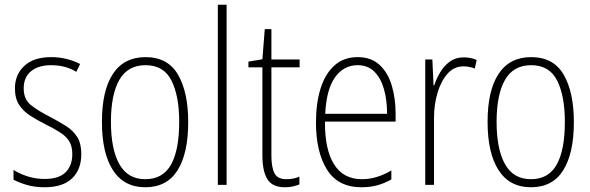

<svg xmlns="http://www.w3.org/2000/svg" viewBox="-20 -780 2490 810"><path d="M323 -130Q323 -65 284 -27.5Q245 10 168 10Q126 10 92.5 0Q59 -10 37 -22V-63Q64 -46 98 -35.5Q132 -25 168 -25Q228 -25 256.5 -53Q285 -81 285 -130Q285 -163 272 -184Q259 -205 234 -221Q209 -237 175 -254Q137 -273 107.5 -292Q78 -311 60.5 -338Q43 -365 43 -407Q43 -465 82.5 -502Q122 -539 196 -539Q231 -539 262 -531Q293 -523 318 -510L302 -477Q257 -505 195 -505Q143 -505 111.5 -480Q80 -455 80 -407Q80 -362 109 -338Q138 -314 191 -287Q227 -268 257.5 -249Q288 -230 305.5 -202.5Q323 -175 323 -130Z M774 -265Q774 -133 729 -61.5Q684 10 593 10Q503 10 456.5 -62Q410 -134 410 -266Q410 -398 456.5 -468.5Q503 -539 594 -539Q688 -539 731 -465Q774 -391 774 -265ZM448 -266Q448 -151 483.5 -87.5Q519 -24 593 -24Q667 -24 701.5 -85.5Q736 -147 736 -266Q736 -375 703.5 -440Q671 -505 594 -505Q519 -505 483.5 -443Q448 -381 448 -266Z M936 0H899V-760H936Z M1188 -24Q1204 -24 1218.5 -27Q1233 -30 1243 -35V-2Q1231 3 1216 6.5Q1201 10 1182 10Q1129 10 1108 -24Q1087 -58 1087 -124V-496H1028V-520L1087 -530L1097 -657H1125V-529H1244V-496H1125V-124Q1125 -74 1138 -49Q1151 -24 1188 -24Z M1489 -539Q1546 -539 1581.5 -506Q1617 -473 1633 -418.5Q1649 -364 1649 -300V-267H1351Q1350 -149 1389.5 -86.5Q1429 -24 1507 -24Q1569 -24 1631 -61V-23Q1603 -7 1572.5 1.5Q1542 10 1505 10Q1406 10 1359.5 -64.5Q1313 -139 1313 -263Q1313 -345 1332.5 -407Q1352 -469 1391 -504Q1430 -539 1489 -539ZM1489 -505Q1430 -505 1393.5 -454Q1357 -403 1352 -300H1613Q1613 -357 1600 -403.5Q1587 -450 1559.5 -477.5Q1532 -505 1489 -505Z M1936 -538Q1950 -538 1964 -535.5Q1978 -533 1991 -527L1983 -491Q1973 -495 1961 -497.5Q1949 -500 1935 -500Q1895 -500 1867.5 -468.5Q1840 -437 1825.5 -387.5Q1811 -338 1811 -283V0H1774V-529H1804L1809 -420H1812Q1821 -448 1837 -475Q1853 -502 1877.5 -520Q1902 -538 1936 -538Z M2401 -265Q2401 -133 2356 -61.5Q2311 10 2220 10Q2130 10 2083.5 -62Q2037 -134 2037 -266Q2037 -398 2083.5 -468.5Q2130 -539 2221 -539Q2315 -539 2358 -465Q2401 -391 2401 -265ZM2075 -266Q2075 -151 2110.5 -87.5Q2146 -24 2220 -24Q2294 -24 2328.5 -85.5Q2363 -147 2363 -266Q2363 -375 2330.5 -440Q2298 -505 2221 -505Q2146 -505 2110.5 -443Q2075 -381 2075 -266Z"/></svg>

Font: Noto Sans Lao Condensed ExtraLight
Style: Regular
Weight: 200
Width: 3
Designer: Monotype Design Team
Foundry: Monotype Imaging Inc.
Version: Version 2.003; ttfautohint (v1.8.4.7-5d5b)